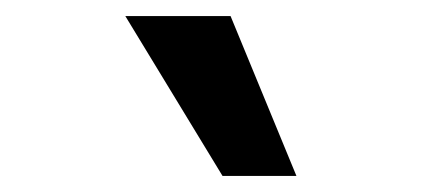

<svg xmlns="http://www.w3.org/2000/svg" viewBox="-20 -782 540 239"><path d="M257 -563 136 -762H267L349 -563Z"/></svg>

Font: Nunito Sans 8pt
Style: Bold Italic
Weight: 700
Italic angle: -9°
Version: Version 3.101;gftools[0.9.27]